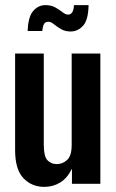

<svg xmlns="http://www.w3.org/2000/svg" viewBox="-20 -718 452 750"><path d="M153 12Q104 12 71.5 -22Q39 -56 39 -132V-509H151V-152Q151 -108 165 -92.5Q179 -77 202 -77Q224 -77 242 -93Q260 -109 260 -152V-509H372V0H261V-59Q243 -22 215 -5Q187 12 153 12ZM256 -595Q234 -595 218 -604.5Q202 -614 190.5 -623.5Q179 -633 169 -633Q156 -633 151.5 -623.5Q147 -614 145 -597H88Q90 -653 110 -675.5Q130 -698 157 -698Q180 -698 196 -689Q212 -680 224 -670.5Q236 -661 246 -661Q267 -661 269 -698H326Q325 -640 304.5 -617.5Q284 -595 256 -595Z"/></svg>

Font: Special Gothic Condensed Medium
Style: Regular
Weight: 500
Width: 3
Designer: Alistair McCready
Foundry: Monolith
Version: Version 1.000; ttfautohint (v1.8.4.7-5d5b)